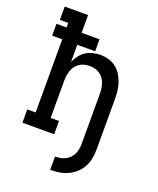

<svg xmlns="http://www.w3.org/2000/svg" viewBox="-169 -835 937 1142"><g transform="rotate(20 300.0 -264.0)"><path d="M290 207V123Q307 123 323 120Q339 117 354 109.5Q369 102 380.5 90.5Q392 79 399.5 64Q407 49 410 32.5Q413 16 413 0V-320Q413 -337 410.5 -353.5Q408 -370 402.5 -385.5Q397 -401 387 -414.5Q377 -428 363 -437Q349 -446 333 -450Q317 -454 300 -454Q283 -454 267 -450Q251 -446 237 -437Q223 -428 213 -414.5Q203 -401 197.5 -385.5Q192 -370 189.5 -353.5Q187 -337 187 -320V-84H240V0H39V-84H92V-547H28V-622H92V-651H39V-735H187V-623H300V-547H187V-439Q197 -461 211.5 -480.5Q226 -500 246 -513Q266 -526 290 -532Q314 -538 338 -538Q364 -538 389.5 -531Q415 -524 436 -508Q457 -492 471 -470Q485 -448 493.5 -423Q502 -398 505 -372Q508 -346 508 -320V0Q508 29 502.5 57Q497 85 483.5 110Q470 135 448.5 154.5Q427 174 401 186Q375 198 347 202.5Q319 207 290 207Z"/></g></svg>

Font: Iosevka Slab Medium Extended
Style: Regular
Weight: 500
Width: 7
Monospace: yes
Designer: Belleve Invis
Foundry: Belleve Invis
Version: Version 11.1.1; ttfautohint (v1.8.3)